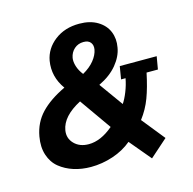

<svg xmlns="http://www.w3.org/2000/svg" viewBox="-114 -855 1037 1030"><g transform="rotate(-15 404.5 -339.5)"><path d="M414.1 -738.8Q474.1 -738.8 515.4 -713.9Q556.6 -689 572.8 -648.9Q588.9 -608.9 580.1 -562Q572.3 -514.6 535.4 -469.7Q498.5 -424.8 434.1 -394L528.8 -262.2Q543.9 -284.2 558.1 -319.8Q572.3 -355.5 579.1 -392.1H554.2L565.9 -462.9H771L758.8 -392.1H695.8Q679.2 -312.5 658.4 -257.1Q637.7 -201.7 601.1 -153.8L703.1 -26.9L605 60.1L505.9 -58.1Q461.4 -20.5 400.6 -0.2Q339.8 20 277.8 20Q226.6 20 182.4 5.9Q138.2 -8.3 104.7 -35.4Q71.3 -62.5 56.4 -107.7Q41.5 -152.8 51.8 -210Q64.9 -284.2 113.8 -335.7Q162.6 -387.2 249 -428.2Q195.8 -502 210 -587.9Q221.7 -652.8 277.3 -695.8Q333 -738.8 414.1 -738.8ZM411.1 -638.2Q380.9 -638.2 359.6 -619.4Q338.4 -600.6 333 -570.8Q329.6 -550.3 337.6 -524.2Q345.7 -498 365.2 -473.1Q405.3 -495.6 429 -524.9Q452.6 -554.2 458 -584Q461.9 -607.4 450 -622.8Q438 -638.2 411.1 -638.2ZM311 -335Q207.5 -280.8 194.8 -206.1Q187.5 -162.6 217.5 -131.8Q247.6 -101.1 297.9 -101.1Q364.7 -101.1 434.1 -160.2Z"/></g></svg>

Font: Stilu SemiBold
Style: Italic
Weight: 600
Italic angle: -10°
Designer: Genilson Lima Santos
Foundry: Genilson Lima Santos
Version: Version 1.200;PS 001.200;hotconv 1.0.88;makeotf.lib2.5.64775